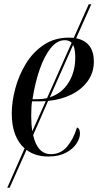

<svg xmlns="http://www.w3.org/2000/svg" viewBox="-20 -722 468 898"><path d="M14 156 95 -28Q67 -52 51 -93Q35 -134 35 -191Q35 -246 51.5 -308Q68 -370 101 -424Q134 -478 184.5 -512Q235 -546 302 -546Q314 -546 325 -545L395 -702H407L336 -543Q419 -526 419 -434Q419 -384 391.5 -344.5Q364 -305 315.5 -280.5Q267 -256 205 -250L135 -90Q155 -1 218 -1Q264 -1 294 -36.5Q324 -72 340 -126Q346 -124 350 -117.5Q354 -111 354 -97Q354 -75 337.5 -50Q321 -25 288 -7.5Q255 10 206 10Q145 10 104 -21L25 156ZM156 -258Q179 -258 200 -263L315 -522Q303 -534 283 -534Q247 -534 217.5 -497.5Q188 -461 166 -398.5Q144 -336 132 -258ZM332 -453Q332 -492 322 -512L213 -267Q269 -285 300.5 -335.5Q332 -386 332 -453ZM126 -180Q126 -140 131 -108L194 -249Q180 -248 166 -248H130Q128 -239 127 -217.5Q126 -196 126 -180Z"/></svg>

Font: Noto Serif Display Condensed
Style: Italic
Weight: 400
Width: 3
Italic angle: -12°
Designer: Monotype Design Team
Foundry: Monotype Imaging Inc.
Version: Version 2.009